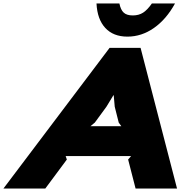

<svg xmlns="http://www.w3.org/2000/svg" viewBox="-74 -1086 1124 1106"><path d="M446.8 -358.9H625L609.9 -379.9L586.9 -471.2L581.1 -537.1H579.1L539.1 -471.2L472.2 -379.9ZM735.8 -810.1 945.8 0H707L664.1 -167L681.2 -187H304.2L311 -167L187 0H-54.2L557.1 -810.1ZM800.8 -1065.9H934.1Q884.3 -975.1 813 -925Q741.7 -875 660.2 -875Q578.6 -875 532.5 -925Q486.3 -975.1 481.9 -1065.9H613.8Q621.1 -1029.3 638.7 -1013.2Q656.2 -997.1 690.9 -997.1Q725.6 -997.1 750.5 -1013.2Q775.4 -1029.3 800.8 -1065.9Z"/></svg>

Font: Sinkin Sans 900 X Black Italic
Style: Regular
Weight: 950
Italic angle: -112°
Designer: Keith Bates
Foundry: K-Type
Version: Sinkin Sans (version 1.0)  by Keith Bates   •   © 2014   www